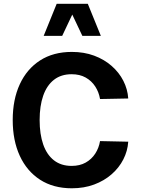

<svg xmlns="http://www.w3.org/2000/svg" viewBox="-20 -988 749 1013"><path d="M189.1 -354.6Q189.1 -429.2 208 -483.3Q227 -537.5 264.7 -567Q302.4 -596.4 358 -596.4Q400.8 -596.4 432 -578.9Q463.3 -561.3 482.5 -531.6Q501.7 -502 507.8 -465.5L656.6 -468.4Q653.4 -517.4 630.8 -561.6Q608.3 -605.8 569 -640.2Q529.8 -674.6 476.6 -694.4Q423.4 -714.1 359 -714.1Q261.4 -714.1 191.5 -669.2Q121.7 -624.3 84.4 -543.5Q47.1 -462.7 47.1 -354.6Q47.1 -246.9 84.4 -165.8Q121.7 -84.8 191.5 -39.7Q261.4 5.4 359 5.4Q423.4 5.4 476.6 -14.4Q529.8 -34.2 569 -68.6Q608.3 -103 630.8 -147.2Q653.4 -191.4 656.6 -240.4L507.8 -243.6Q501.7 -207.1 482.5 -177.5Q463.3 -147.8 432 -130.2Q400.8 -112.7 358 -112.7Q302.4 -112.7 264.7 -142.1Q227 -171.5 208 -225.8Q189.1 -280.2 189.1 -354.6ZM512 -798.9 443.2 -968.1H279.1L210.5 -798.9H308.2L361.3 -911.1L414.4 -798.9Z"/></svg>

Font: Estedad VF
Style: Regular
Weight: 100
Designer: Amin Abedi
Version: Version 7.3